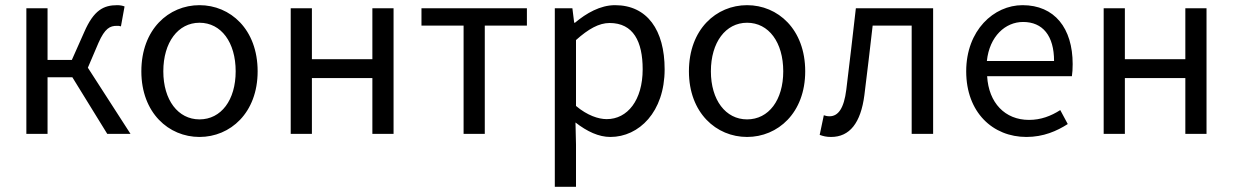

<svg xmlns="http://www.w3.org/2000/svg" viewBox="-20 -518 4771 743"><path d="M82 0H164V-219H260L395 0H485L320 -256L361 -352C386 -409 406 -418 432 -418C439 -418 442 -418 448 -416L462 -493C455 -496 444 -498 434 -498C381 -498 343 -479 306 -394L258 -286H164V-486H82Z M752 12C871 12 977 -81 977 -242C977 -405 871 -498 752 -498C633 -498 527 -405 527 -242C527 -81 633 12 752 12ZM752 -56C669 -56 612 -131 612 -242C612 -354 669 -430 752 -430C836 -430 892 -354 892 -242C892 -131 836 -56 752 -56Z M1105 0H1187V-216H1421V0H1503V-486H1421V-289H1187V-486H1105Z M1774 0H1856V-419H2019V-486H1611V-419H1774Z M2127 205H2209V41L2207 -44C2252 -9 2297 12 2342 12C2453 12 2552 -85 2552 -250C2552 -401 2485 -498 2360 -498C2303 -498 2249 -467 2205 -430H2202L2195 -486H2127ZM2328 -57C2296 -57 2253 -71 2209 -108V-363C2257 -406 2298 -429 2339 -429C2431 -429 2467 -357 2467 -250C2467 -130 2408 -57 2328 -57Z M2871 12C2990 12 3096 -81 3096 -242C3096 -405 2990 -498 2871 -498C2752 -498 2646 -405 2646 -242C2646 -81 2752 12 2871 12ZM2871 -56C2788 -56 2731 -131 2731 -242C2731 -354 2788 -430 2871 -430C2955 -430 3011 -354 3011 -242C3011 -131 2955 -56 2871 -56Z M3196 12C3268 12 3311 -42 3325 -150C3336 -239 3347 -330 3357 -419H3508V0H3591V-486H3292C3280 -381 3268 -276 3255 -171C3246 -99 3224 -68 3190 -68C3181 -68 3174 -70 3168 -72L3152 4C3166 9 3178 12 3196 12Z M3952 12C4018 12 4070 -11 4112 -38L4083 -92C4047 -69 4008 -54 3962 -54C3869 -54 3806 -120 3800 -223H4128C4130 -235 4131 -253 4131 -270C4131 -409 4061 -498 3937 -498C3826 -498 3719 -401 3719 -242C3719 -83 3822 12 3952 12ZM3799 -282C3809 -378 3871 -433 3939 -433C4015 -433 4059 -380 4059 -282Z M4251 0H4333V-216H4567V0H4649V-486H4567V-289H4333V-486H4251Z"/></svg>

Font: Giro Sans Regular
Style: Regular
Weight: 400
Designer: Paul D. Hunt
Foundry: Adobe Systems Incorporated
Version: Version 1.000;PS 1.0;hotconv 1.0.88;makeotf.lib2.5.647800